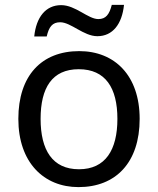

<svg xmlns="http://www.w3.org/2000/svg" viewBox="-20 -755 645 785"><path d="M120 -606H171C180 -645 194 -664 226 -664C270 -664 322 -607 378 -607C441 -607 479 -657 487 -735H437C427 -696 413 -677 382 -677C340 -677 289 -734 230 -734C167 -734 128 -685 120 -606ZM551 -269C551 -446 449 -546 304 -546C150 -546 55 -446 55 -269C55 -91 159 10 301 10C454 10 551 -91 551 -269ZM146 -269C146 -396 193 -472 302 -472C411 -472 460 -396 460 -269C460 -142 411 -63 303 -63C194 -63 146 -142 146 -269Z"/></svg>

Font: Noto Sans Elbasan
Style: Regular
Weight: 400
Designer: Monotype Design Team
Foundry: Monotype Imaging Inc.
Version: Version 2.004